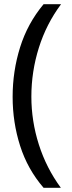

<svg xmlns="http://www.w3.org/2000/svg" viewBox="-20 -734 340 912"><path d="M40 -274Q40 -396 75.5 -509.5Q111 -623 187 -714H270Q200 -620 164.5 -507Q129 -394 129 -275Q129 -159 164.5 -47.5Q200 64 269 158H187Q111 70 75.5 -41.5Q40 -153 40 -274Z"/></svg>

Font: Noto Sans Kaithi
Style: Regular
Weight: 400
Designer: Monotype Design Team
Foundry: Monotype Imaging Inc.
Version: Version 2.005; ttfautohint (v1.8.4.7-5d5b)